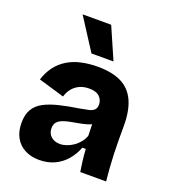

<svg xmlns="http://www.w3.org/2000/svg" viewBox="-142 -873 878 991"><g transform="rotate(20 297.5 -377.5)"><path d="M186 14Q142 14 108 -3.5Q74 -21 55 -54.5Q36 -88 36 -136Q36 -181 53.5 -210.5Q71 -240 104.5 -257.5Q138 -275 185 -286.5Q232 -298 292 -307Q321 -312 340.5 -316.5Q360 -321 370 -331Q380 -341 380 -360Q380 -385 362 -403Q344 -421 304 -421Q276 -421 253.5 -411Q231 -401 215 -382Q199 -363 191 -336L49 -378Q62 -420 85.5 -451Q109 -482 142 -502.5Q175 -523 217.5 -532.5Q260 -542 308 -542Q388 -542 438.5 -516.5Q489 -491 513.5 -437.5Q538 -384 538 -300V-219Q538 -183 539.5 -146.5Q541 -110 543.5 -73.5Q546 -37 550 0H408Q404 -23 400 -55.5Q396 -88 394 -122H375Q361 -84 334.5 -52.5Q308 -21 270.5 -3.5Q233 14 186 14ZM259 -100Q277 -100 295.5 -106.5Q314 -113 331 -124.5Q348 -136 362 -153Q376 -170 383 -190L381 -269L403 -264Q384 -252 361 -245Q338 -238 314.5 -234Q291 -230 268.5 -225.5Q246 -221 228.5 -214Q211 -207 201 -195Q191 -183 191 -162Q191 -134 210 -117Q229 -100 259 -100ZM253 -595 141 -769H298L374 -595Z"/></g></svg>

Font: Bricolage Grotesque 96pt ExtraBold ExtraBold
Style: Regular
Weight: 800
Version: Version 1.001;gftools[0.9.33.dev8+g029e19f]